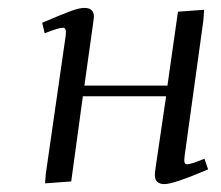

<svg xmlns="http://www.w3.org/2000/svg" viewBox="-20 -464 565 491"><path d="M87.9 -405.8Q142.6 -429.2 163.1 -436.5Q183.6 -443.8 195.8 -443.8Q220.2 -443.8 220.2 -420.9Q220.2 -419.4 219.7 -416.7Q219.2 -414.1 218.8 -409.4Q218.3 -404.8 217.8 -401.9L195.8 -245.1H408.2L435.1 -434.1L502 -439L500 -411.1L452.1 -64.9Q450.7 -53.7 451.9 -48.8Q453.1 -43.9 459 -43.9Q468.3 -43.9 502.9 -58.1L512.2 -30.8Q423.8 6.8 400.9 6.8Q376 6.8 376 -16.1Q376 -21.5 377.9 -35.2L404.8 -217.8H191.9L162.1 0L95.2 4.9L97.2 -20L147.9 -372.1Q150.9 -393.1 141.1 -393.1Q129.9 -393.1 94.2 -378.9Z"/></svg>

Font: Dehuti Alt
Style: Italic
Weight: 400
Version: Version 1.2